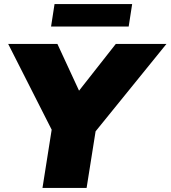

<svg xmlns="http://www.w3.org/2000/svg" viewBox="-20 -920 835 940"><path d="M20 0ZM188 0 233 -285 20 -705H261L367 -476L547 -705H795L448 -277L404 0ZM230 -790 247 -900H627L610 -790Z"/></svg>

Font: Winston Black
Style: Italic
Weight: 900
Italic angle: -9°
Designer: Original fonts by Vernon Adams / Changes by Cristiano Sobral
Foundry: VOriginal fonts by Vernon Adams / Changes by Cristiano Sobral
Version: Version 2.503;July 17, 2020;FontCreator 13.0.0.2655 64-bit